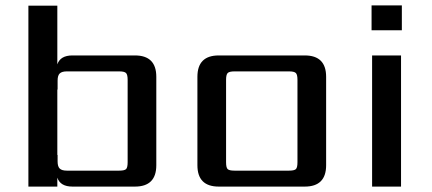

<svg xmlns="http://www.w3.org/2000/svg" viewBox="-20 -690 1597 710"><path d="M452 -90V-395Q452 -414 446 -420Q440 -426 421 -426H227Q209 -426 201 -418.5Q193 -411 193 -392V-359H192V-117H193V-93Q193 -74 201 -66.5Q209 -59 227 -59H421Q440 -59 446 -64.5Q452 -70 452 -90ZM248 -485H479Q558 -485 558 -406V-79Q558 0 479 0H248Q203 0 192 -33V0H85V-669H192V-452Q203 -485 248 -485Z M1080 -90V-395Q1080 -414 1074 -420Q1068 -426 1049 -426H847Q828 -426 822 -420Q816 -414 816 -395V-90Q816 -70 822 -64.5Q828 -59 847 -59H1049Q1068 -59 1074 -64.5Q1080 -70 1080 -90ZM789 -485H1107Q1186 -485 1186 -406V-79Q1186 0 1107 0H789Q710 0 710 -79V-406Q710 -485 789 -485Z M1463 0H1356V-485H1463ZM1354 -578V-670H1466V-578Z"/></svg>

Font: Sarpanch Medium
Style: Regular
Weight: 500
Designer: Manushi Parikh (Devanagari and Latin), Jyotish Sonowal (Devanagari)
Foundry: Indian Type Foundry
Version: Version 2.004;PS 1.0;hotconv 1.0.78;makeotf.lib2.5.61930; tt